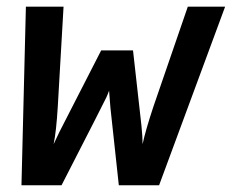

<svg xmlns="http://www.w3.org/2000/svg" viewBox="-20 -548 686 568"><path d="M450.7 0H331.5L306.6 -230L302.7 -279.8Q300.3 -272.5 294.7 -260Q289.1 -247.6 162.1 0H43.5L56.6 -528.3H168L150.9 -231.9Q146.5 -159.2 138.7 -121.6L155.8 -157.7L279.3 -398.9H373.5L398.4 -176.8Q401.9 -142.6 401.9 -121.6Q409.7 -159.7 433.6 -231.9L535.6 -528.3H646Z"/></svg>

Font: Liberation Mono
Style: Bold Italic
Weight: 700
Italic angle: -12°
Monospace: yes
Designer: Steve Matteson
Foundry: Ascender Corporation
Version: Version 2.1.5